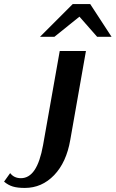

<svg xmlns="http://www.w3.org/2000/svg" viewBox="-148 -741 569 945"><path d="M-128 153 -98 111Q-79 136 -45 136Q-5 136 22 96Q49 56 64 -27L146 -490H275L198 -53Q179 58 118.5 121Q58 184 -26 184Q-62 184 -85 177Q-108 170 -128 153ZM210 -721H296L401 -560H330L243 -659L120 -560H49Z"/></svg>

Font: Fahkwang SemiBold
Style: Italic
Weight: 600
Italic angle: -10°
Version: Version 1.000; ttfautohint (v1.6)